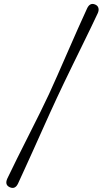

<svg xmlns="http://www.w3.org/2000/svg" viewBox="-20 -792 531 970"><path d="M267.5 -297.5Q253 -266.5 233 -222.5Q213 -178.5 190.8 -128.8Q168.5 -79 146.2 -29.5Q124 20 104.2 63Q84.5 106 71 135.5Q56.5 166 29.5 154Q2.5 142 17 110Q37 68 65.5 10.5Q94 -47 125 -108.2Q156 -169.5 183.2 -224.5Q210.5 -279.5 227.5 -316.5Q244.5 -353.5 269.2 -409.2Q294 -465 321.2 -527.8Q348.5 -590.5 374.5 -649Q400.5 -707.5 420 -749.5Q434.5 -780.5 461 -769Q474 -763.5 477.2 -751.5Q480.5 -739.5 473.5 -724.5Q460 -695.5 439.5 -653Q419 -610.5 395.2 -562Q371.5 -513.5 347.5 -464.5Q323.5 -415.5 302.8 -372.2Q282 -329 267.5 -297.5Z"/></svg>

Font: Fraunces 9pt S100 Light
Style: Regular
Weight: 300
Version: Version 1.000; ttfautohint (v1.8.3)